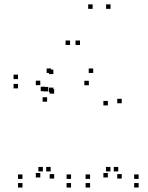

<svg xmlns="http://www.w3.org/2000/svg" viewBox="-20 -828 660 858"><path d="M599.5 10V-10H579.5V10ZM599.5 -28.5V-48.5H579.5V-28.5ZM508.5 -62V-82H488.5V-62ZM524 -30V-50H504V-30ZM524 -366.5V-386.5H504V-366.5ZM396.5 -502V-522H376.5V-502ZM195.5 -419.5V-439.5H175.5V-419.5ZM190.5 -373.5V-393.5H170.5V-373.5ZM377 -447V-467H357V-447ZM462 -357V-377H442V-357ZM462 -35V-55H442V-35ZM473.5 -62V-82H453.5V-62ZM382.5 -28.5V-48.5H362.5V-28.5ZM382.5 10V-10H362.5V10ZM297.5 10V-10H277.5V10ZM297.5 -28.5V-48.5H277.5V-28.5ZM206.5 -62V-82H186.5V-62ZM222 -30V-50H202V-30ZM222 -409.5V-429.5H202V-409.5ZM218.5 -416.5V-436.5H198.5V-416.5ZM218.5 -497V-517H198.5V-497ZM208.5 -502V-522H188.5V-502ZM60.5 -474.5V-494.5H40.5V-474.5ZM60.5 -433V-453H40.5V-433ZM182 -420.5V-440.5H162V-420.5ZM160 -447.5V-467.5H140V-447.5ZM160 -35V-55H140V-35ZM171.5 -62V-82H151.5V-62ZM80.5 -28.5V-48.5H60.5V-28.5ZM80.5 10V-10H60.5V10ZM293 -627V-647H273V-627ZM394 -788.5V-808.5H374V-788.5ZM474 -788.5V-808.5H454V-788.5ZM337.5 -627V-647H317.5V-627Z"/></svg>

Font: Monaspace Xenon Dots Var
Style: Regular
Weight: 400
Designer: Riley Cran and the Lettermatic Team
Version: Version 1.100 (Monaspace Xenon Dots)